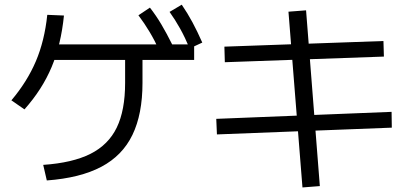

<svg xmlns="http://www.w3.org/2000/svg" viewBox="-20 -782 1769 831"><path d="M521.5 -422.9V-558.6H596.7V-422.9Q596.7 -288.1 553.2 -198.2Q509.8 -108.4 418.5 -60.1Q327.1 -11.7 182.6 -1L167 -68.4Q293.9 -77.1 371.6 -116.2Q449.2 -155.3 485.4 -230Q521.5 -304.7 521.5 -422.9ZM184.6 -717.8 256.8 -714.8Q244.1 -588.9 203.6 -492.2Q163.1 -395.5 85.9 -308.6L29.3 -347.7Q97.7 -428.7 135.3 -517.1Q172.9 -605.5 184.6 -717.8ZM185.5 -589.8H820.3V-522.5H185.5ZM579.1 -715.8 628.9 -749Q656.2 -713.9 678.7 -675.8Q701.2 -637.7 725.6 -588.9L670.9 -560.5Q649.4 -607.4 627.4 -644Q605.5 -680.7 579.1 -715.8ZM713.9 -730.5 766.6 -761.7Q792 -724.6 813 -685.5Q834 -646.5 855.5 -597.7L800.8 -572.3Q780.3 -621.1 759.3 -658.7Q738.3 -696.3 713.9 -730.5Z M1228.5 -731.4 1304.7 -737.3 1364.3 23.4 1289.1 29.3ZM916 -267.6 1674.8 -297.9 1675.8 -229.5 918.9 -200.2ZM951.2 -580.1 1639.6 -604.5 1641.6 -537.1 953.1 -512.7Z"/></svg>

Font: Pretendard GOV Variable
Style: Regular
Weight: 400
Designer: Base glyphs from Inter by Rasmus Andersson; Hangul glyphs from Noto Sans CJK(Source Han Sans) by Jang Soo-young and Kang
Foundry: Kil Hyung-jin
Version: Version 1.307;Glyphs 3.2 (3192)